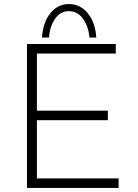

<svg xmlns="http://www.w3.org/2000/svg" viewBox="-20 -927 679 947"><path d="M113 -710H551V-663H162V-381H512V-334H162V-47H565V0H113ZM320 -907Q376 -907 413 -861.5Q450 -816 455 -742H421Q417 -795 390 -833.5Q363 -872 320 -872Q277 -872 251 -833.5Q225 -795 222 -742H187Q192 -817 228.5 -862Q265 -907 320 -907Z"/></svg>

Font: Synthetic Light
Style: Regular
Weight: 300
Designer: Santiago Orozco
Foundry: Typemade
Version: Version 2.000; ttfautohint (v1.8.4.7-5d5b)